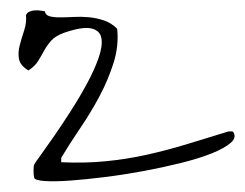

<svg xmlns="http://www.w3.org/2000/svg" viewBox="-20 -508 468 367"><path d="M45.4 -168.1Q44.1 -172.4 44.1 -181.7Q44.1 -191 45.4 -193.6Q46.7 -196.3 57.5 -211.2Q68.2 -226.1 83.6 -248.1Q98.9 -270.2 115.9 -296.8Q132.9 -323.3 146.9 -349.4Q160.9 -375.4 168.8 -398.3Q176.6 -421.1 173.7 -435.7Q170.7 -450.4 153.7 -453.8Q136.8 -457.3 101.5 -445Q85.9 -439.2 78 -430.4Q70.2 -421.7 64.6 -411.6Q59.1 -401.5 52.9 -391.4Q46.7 -381.3 34.3 -373.3Q18.6 -382.9 16.3 -395.1Q14 -407.3 17.6 -421.1Q21.2 -434.9 26.1 -449.6Q31 -464.2 29.7 -478.5Q31 -483.3 35.6 -485.4Q40.2 -487.6 45.7 -488.1Q51.3 -488.6 56.8 -487.8Q62.3 -487 65.6 -486.5Q66.9 -479.1 74.8 -476.9Q82.6 -474.8 94.3 -474.8Q106.1 -474.8 120.5 -475.6Q134.8 -476.4 149.5 -475.1Q164.2 -473.7 178.6 -469Q192.9 -464.2 204 -453Q207.3 -420.6 197.2 -388.2Q187 -355.7 170.4 -324.4Q153.7 -293 133.5 -263.3Q113.3 -233.5 97 -206.4V-197.9Q142 -195.8 182.1 -199.8Q222.3 -203.7 260.5 -212.2Q298.7 -220.7 336.5 -232.2Q374.4 -243.6 415.5 -256.4Q416.8 -256.9 420.4 -256.9Q424 -256.9 425.3 -256.4Q433.2 -245.7 421.1 -235.1Q409 -224.5 384.2 -214.6Q359.4 -204.8 325.1 -196.3Q290.8 -187.8 253.6 -180.9Q216.4 -174 179.9 -169.5Q143.3 -164.9 113.9 -162.8Q84.5 -160.7 65.6 -162Q46.7 -163.3 45.4 -168.1Z"/></svg>

Font: Give You Glory
Style: Regular
Weight: 400
Designer: Kimberly Geswein
Foundry: Kimberly Geswein
Version: Version 1.002